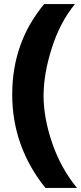

<svg xmlns="http://www.w3.org/2000/svg" viewBox="-20 -727 398 943"><path d="M203 196Q40 -7 40 -263Q40 -519 197 -707H348Q275 -618 234.5 -491Q194 -364 194 -256.5Q194 -149 236 -25.5Q278 98 358 196Z"/></svg>

Font: Hind Jalandhar
Style: Bold
Weight: 700
Designer: Namrata Goyal
Foundry: Indian Type Foundry
Version: Version 0.702;PS 1.0;hotconv 1.0.81;makeotf.lib2.5.63406